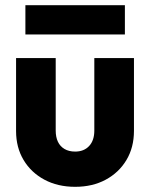

<svg xmlns="http://www.w3.org/2000/svg" viewBox="-20 -710 579 741"><path d="M270 11Q203 11 151.5 -16.5Q100 -44 71 -92.5Q42 -141 42 -204V-486H195V-206Q195 -181 203.5 -163Q212 -145 229 -135Q246 -125 270 -125Q304 -125 324 -146.5Q344 -168 344 -206V-486H497V-205Q497 -141 468 -92.5Q439 -44 388 -16.5Q337 11 270 11ZM78 -690H462V-577H78Z"/></svg>

Font: Outfit
Style: Bold
Weight: 700
Designer: Rodrigo Fuenzalida
Foundry: fragTYPE
Version: Version 1.100;gftools[0.9.27]